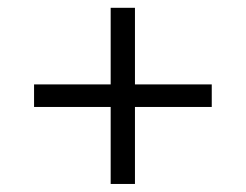

<svg xmlns="http://www.w3.org/2000/svg" viewBox="-20 -616 624 487"><path d="M260.7 -149.4H322.3V-344.7H517.1V-401.9H322.3V-596.2H260.7V-401.9H66.4V-344.7H260.7Z"/></svg>

Font: Duru Sans
Style: Regular
Weight: 400
Designer: Onur Yazıcıgil
Foundry: Onur Yazıcıgil
Version: Version 1.002